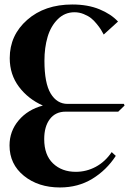

<svg xmlns="http://www.w3.org/2000/svg" viewBox="-20 -492 591 846"><path d="M472.2 178.2 490.2 194.8Q449.2 257.8 386.7 295.9Q324.2 334 244.1 334Q148.9 334 85.4 282.7Q22 231.4 22 148.9Q22 85.9 62.3 38.3Q102.5 -9.3 168.9 -26.9Q104 -55.7 63.5 -109.6Q22.9 -163.6 22.9 -235.8Q22.9 -336.9 99.9 -404.5Q176.8 -472.2 298.8 -472.2Q366.7 -472.2 418 -451.2Q469.2 -430.2 500 -397L437 -339.8Q430.2 -352.5 424.8 -361.3Q419.4 -370.1 406.7 -386Q394 -401.9 381.3 -411.9Q368.7 -421.9 349.1 -429.9Q329.6 -438 308.1 -438Q265.1 -438 234.4 -407.2Q203.6 -376.5 189.7 -329.3Q175.8 -282.2 175.8 -224.1Q175.8 -125.5 203.4 -79.8Q231 -34.2 277.8 -34.2H525.9L528.8 -26.9L501 0H269Q224.6 0 199.7 32.7Q174.8 65.4 174.8 121.1Q174.8 190.9 213.6 228Q252.4 265.1 314 265.1Q360.4 265.1 401.6 243.2Q442.9 221.2 472.2 178.2Z"/></svg>

Font: Laureen pro
Style: Bold
Weight: 700
Designer: Ahmed zaza
Foundry: zazatype
Version: Version 1.000